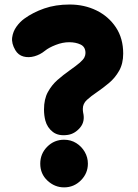

<svg xmlns="http://www.w3.org/2000/svg" viewBox="-20 -768 609 850"><path d="M47.9 -545.9Q30.3 -575.7 33.9 -602.3Q37.6 -628.9 53.2 -650.4Q68.8 -671.9 87.9 -685.5Q125.5 -712.9 175.8 -730.5Q226.1 -748 288.1 -748Q353.5 -748 407.2 -721.7Q460.9 -695.3 493.2 -646.7Q525.4 -598.1 525.4 -530.8Q525.4 -486.3 507.3 -454.6Q489.3 -422.9 462.4 -400.4Q435.5 -377.9 409.7 -360.4Q382.8 -342.3 364.7 -325.7Q346.7 -309.1 346.7 -286.1Q346.7 -276.9 348.1 -269.5Q357.4 -230 334.5 -202.9Q311.5 -175.8 280.8 -170.9Q239.3 -164.6 214.1 -183.8Q189 -203.1 180.7 -234.4Q174.8 -257.3 174.8 -283.2Q174.8 -329.1 191.9 -360.4Q209 -391.6 234.6 -414.1Q260.3 -436.5 286.6 -455.1Q317.9 -477.1 333.3 -490.5Q348.6 -503.9 353.5 -513.7Q358.4 -523.4 358.4 -533.2Q358.4 -560.5 336.9 -570.8Q315.4 -581.1 286.1 -581.1Q257.3 -581.1 226.6 -569.1Q195.8 -557.1 178.7 -543Q157.7 -525.9 132.3 -518.8Q106.9 -511.7 84 -517.8Q61 -523.9 47.9 -545.9ZM369.1 -43.5Q369.1 -0.5 338.1 30.5Q307.1 61.5 263.7 61.5Q222.2 61.5 190.2 31.7Q158.2 2 158.2 -43.5Q158.2 -87.4 189 -118.4Q219.7 -149.4 263.7 -149.4Q293.9 -149.4 317.6 -134.5Q341.3 -119.6 355.2 -95.5Q369.1 -71.3 369.1 -43.5Z"/></svg>

Font: Mikhak-DS1-FD Black
Style: Regular
Weight: 900
Designer: Amin Abedi
Version: Version 3.2